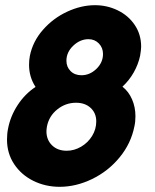

<svg xmlns="http://www.w3.org/2000/svg" viewBox="-20 -710 596 740"><path d="M7 -172Q7 -195 11 -214Q20 -262 48 -305Q76 -348 117 -375Q92 -413 92 -460Q92 -478 95 -494Q106 -550 145.5 -595Q185 -640 239 -665Q293 -690 346 -690Q393 -690 434 -670Q475 -650 499.5 -613.5Q524 -577 524 -530Q524 -519 520 -495Q513 -462 495.5 -431Q478 -400 452 -376Q476 -357 489 -327Q502 -297 502 -262Q502 -240 498 -223Q485 -157 441 -103.5Q397 -50 335 -20Q273 10 210 10Q155 10 108.5 -13Q62 -36 34.5 -77.5Q7 -119 7 -172ZM159 -204Q159 -171 180.5 -150Q202 -129 237 -129Q266 -129 292.5 -144.5Q319 -160 335 -186Q351 -212 351 -242Q351 -274 329.5 -294Q308 -314 273 -314Q233 -314 201 -288.5Q169 -263 161 -223Q159 -211 159 -204ZM294 -420Q326 -420 351.5 -444.5Q377 -469 377 -502Q377 -526 361 -542.5Q345 -559 321 -559Q289 -559 262.5 -534Q236 -509 236 -476Q236 -452 252 -436Q268 -420 294 -420Z"/></svg>

Font: Teachers
Style: Bold Italic
Weight: 700
Designer: Alfredo Marco Pradil & Chank Diesel
Version: Version 0.009